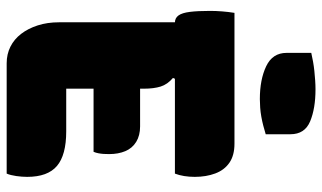

<svg xmlns="http://www.w3.org/2000/svg" viewBox="-220 -770 989 590"><g transform="rotate(90 275.0 -474.5)"><path d="M19 -700H421Q457 -700 479.5 -684.5Q502 -669 512.5 -641Q523 -613 523 -578Q523 -561 520.5 -545.5Q518 -530 513 -517H49Q35 -517 27 -528Q19 -539 16 -563Q13 -587 13 -625Q13 -643 14.5 -662Q16 -681 19 -700ZM163 -410H368Q396 -410 415.5 -398Q435 -386 444 -364.5Q453 -343 453 -315Q453 -306 452.5 -298Q452 -290 450.5 -282Q449 -274 446 -267H163ZM174 0Q146 0 123 -11.5Q100 -23 83.5 -44.5Q67 -66 57.5 -95.5Q48 -125 48 -161Q48 -201 48 -240.5Q48 -280 48 -320Q48 -360 48 -400Q48 -440 48 -480Q48 -520 48 -560H240L219 -511Q239 -494 245.5 -473Q252 -452 252 -422Q252 -399 252 -371.5Q252 -344 252 -313Q252 -282 252 -249.5Q252 -217 252 -183H383Q456 -183 489.5 -154.5Q523 -126 523 -63Q523 -47 520.5 -29.5Q518 -12 513 0ZM142 -936Q155 -939 169 -941.5Q183 -944 197.5 -945.5Q212 -947 226.5 -948Q241 -949 254 -949Q313 -949 352.5 -932.5Q392 -916 392 -872V-796Q379 -792 365.5 -788.5Q352 -785 338 -782.5Q324 -780 310 -779Q296 -778 284 -778Q224 -778 183 -797.5Q142 -817 142 -860Z"/></g></svg>

Font: Recursive Casual Black
Style: Regular
Weight: 900
Version: Version 1.047